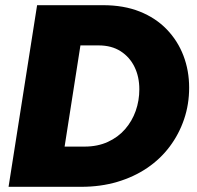

<svg xmlns="http://www.w3.org/2000/svg" viewBox="-20 -720 760 740"><path d="M13 0 123 -700H377Q457 -700 518.5 -675.5Q580 -651 622.5 -607Q665 -563 687 -505.5Q709 -448 709 -382Q709 -318 689.5 -260.5Q670 -203 634 -155Q598 -107 547 -72.5Q496 -38 432 -19Q368 0 293 0ZM229 -155H306Q356 -155 395.5 -173Q435 -191 462 -222Q489 -253 503 -292.5Q517 -332 517 -376Q517 -424 498.5 -462Q480 -500 445 -522.5Q410 -545 360 -545H290Z"/></svg>

Font: MuseoModerno ExtraBold
Style: Italic
Weight: 800
Italic angle: -9°
Designer: Pablo Cosgaya, Héctor Gatti, Marcela Romero, and the Authors of The MuseoModerno Project.
Foundry: Omnibus-Type Team
Version: Version 1.003